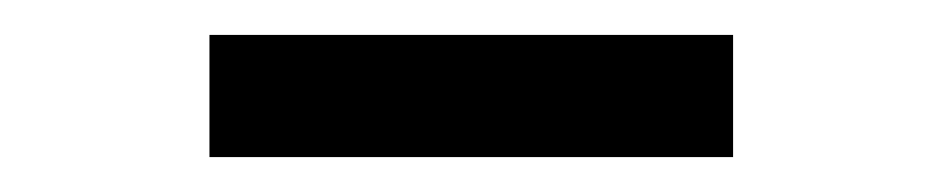

<svg xmlns="http://www.w3.org/2000/svg" viewBox="-20 -725 540 110"><path d="M100 -635V-705H400V-635Z"/></svg>

Font: Zed Mono
Style: Regular
Weight: 400
Monospace: yes
Designer: Belleve Invis
Foundry: Belleve Invis
Version: Version 1.0.0; ttfautohint (v1.8.4)